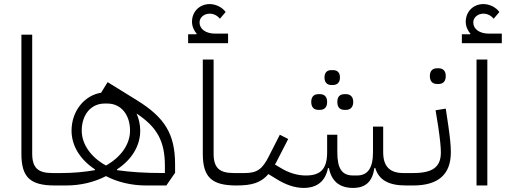

<svg xmlns="http://www.w3.org/2000/svg" viewBox="-20 -910 2492 942"><path d="M249 0H266L282 -16V-61H237C167 -61 138 -86 138 -156V-740H85V-156C85 -41 127 0 249 0Z M266 0H303C378 0 444 -17 500 -46C555 -17 624 0 697 0H796L839 -62V-103C839 -252 789 -333 652 -418L508 -507L476 -455C394 -442 331 -365 331 -269C331 -195 373 -127 446 -79L445 -75C393 -66 338 -61 282 -61L266 -45ZM500 -98C428 -137 381 -201 381 -269C381 -348 427 -402 493 -402H507C573 -402 618 -348 618 -269C618 -201 572 -138 500 -98ZM789 -97V-61C685 -61 621 -66 555 -75L554 -79C627 -127 668 -195 668 -269C668 -299 661 -328 650 -353C750 -287 789 -218 789 -97Z M903 -698H1099V-745H1036C990 -745 959 -767 959 -800C959 -824 981 -843 1009 -843C1029 -843 1047 -833 1059 -818L1087 -851C1070 -875 1038 -890 1009 -890C959 -890 922 -853 922 -803C922 -782 931 -760 945 -745L944 -742H903ZM1140 0 1156 -16V-61H1127C1057 -61 1028 -86 1028 -156V-618H975V-156C975 -41 1018 0 1140 0Z M1670 -371H1678C1698 -371 1713 -383 1713 -410C1713 -436 1698 -448 1678 -448H1670C1648 -448 1635 -436 1635 -410C1635 -383 1648 -371 1670 -371ZM1542 -371H1550C1571 -371 1585 -383 1585 -410C1585 -436 1571 -448 1550 -448H1542C1521 -448 1507 -436 1507 -410C1507 -383 1521 -371 1542 -371ZM1605 -493H1614C1634 -493 1648 -505 1648 -530C1648 -555 1634 -566 1614 -566H1605C1586 -566 1572 -555 1572 -530C1572 -505 1586 -493 1605 -493ZM1140 0C1216 0 1260 -13 1297 -56L1331 -35C1381 -3 1427 12 1470 12C1535 12 1576 -20 1589 -85H1594C1606 -23 1644 12 1712 12C1773 12 1807 -18 1817 -86H1821C1839 -27 1886 0 1972 0L1988 -16V-61H1959C1892 -61 1860 -94 1860 -163V-289H1810V-163C1810 -85 1784 -49 1731 -49H1713C1656 -49 1635 -85 1635 -163V-249H1585V-163C1585 -80 1552 -49 1481 -49C1439 -49 1397 -61 1352 -89L1329 -103C1333 -109 1336 -115 1339 -121L1394 -228L1353 -249L1300 -145C1268 -80 1241 -61 1181 -61H1156L1140 -45Z M2124 -498H2132C2153 -498 2167 -510 2167 -537C2167 -563 2153 -575 2132 -575H2124C2103 -575 2089 -563 2089 -537C2089 -510 2103 -498 2124 -498ZM1972 0H2007C2129 0 2192 -53 2192 -163C2192 -195 2188 -236 2179 -297L2167 -377L2117 -369L2130 -289C2139 -227 2143 -189 2143 -162C2143 -89 2101 -61 2007 -61H1988L1972 -45Z M2246 -698H2442V-745H2379C2333 -745 2302 -767 2302 -800C2302 -824 2324 -843 2352 -843C2372 -843 2390 -833 2402 -818L2430 -851C2413 -875 2381 -890 2352 -890C2302 -890 2265 -853 2265 -803C2265 -782 2274 -760 2288 -745L2287 -742H2246ZM2318 0H2371V-618H2318Z"/></svg>

Font: IBM Plex Arabic Light
Style: Regular
Weight: 300
Designer: Mike Abbink, Paul van der Laan, Pieter van Rosmalen, Wael Morcos, Khajak Apelian
Foundry: Bold Monday
Version: Version 1.0